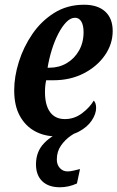

<svg xmlns="http://www.w3.org/2000/svg" viewBox="-20 -566 496 811"><path d="M217 10Q168 10 128 -11.5Q88 -33 64 -76Q40 -119 40 -185Q40 -242 59.5 -304.5Q79 -367 116.5 -422Q154 -477 209 -511.5Q264 -546 335 -546Q393 -546 424.5 -517Q456 -488 456 -435Q456 -380 423 -332.5Q390 -285 333.5 -256Q277 -227 206 -227H175Q170 -205 170 -177Q170 -122 191.5 -92.5Q213 -63 254 -63Q294 -63 326.5 -87.5Q359 -112 376 -141Q386 -131 386 -110Q386 -85 367.5 -57Q349 -29 312 -9.5Q275 10 217 10ZM189 -280Q229 -280 261.5 -299Q294 -318 313.5 -352Q333 -386 333 -430Q333 -459 323.5 -475Q314 -491 297 -491Q278 -491 260 -472.5Q242 -454 226 -423Q210 -392 198.5 -354.5Q187 -317 181 -280ZM233 225Q185 225 158.5 199.5Q132 174 132 128Q132 74 167 38Q202 2 256 -15H322Q303 -9 279 7.5Q255 24 237.5 49Q220 74 220 108Q220 130 233 144Q246 158 265 158Q277 158 289.5 155Q302 152 318 148L305 209Q270 225 233 225Z"/></svg>

Font: Noto Serif ExtraCondensed
Style: Bold Italic
Weight: 700
Width: 2
Italic angle: -12°
Designer: Monotype Design Team
Foundry: Monotype Imaging Inc.
Version: Version 2.013; ttfautohint (v1.8.4.7-5d5b)